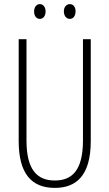

<svg xmlns="http://www.w3.org/2000/svg" viewBox="-20 -905 533 935"><path d="M146 -849C146 -828 157 -813 174 -813C190 -813 202 -827 202 -849C202 -871 190 -885 174 -885C157 -885 146 -869 146 -849ZM291 -850C291 -828 303 -813 320 -813C337 -813 348 -828 348 -850C348 -872 336 -885 320 -885C303 -885 291 -870 291 -850ZM422 -218V-714H384V-221C384 -73 329 -26 247 -26C160 -26 109 -79 109 -221V-714H71V-218C71 -60 133 10 247 10C348 10 422 -46 422 -218Z"/></svg>

Font: Noto Sans Sinhala ExtraCondensed ExtraLight
Style: Regular
Weight: 200
Width: 2
Designer: Jelle Bosma - Monotype Design Team
Foundry: Monotype Imaging Inc.
Version: Version 2.006